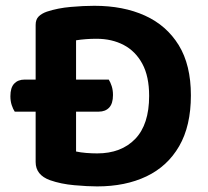

<svg xmlns="http://www.w3.org/2000/svg" viewBox="-20 -642 734 676"><path d="M181 -361.8V-248.9H327.7Q350.9 -248.9 364.4 -263.2Q377.8 -277.5 377.8 -307.3Q377.8 -324.9 373.2 -339Q368.5 -353.1 362.9 -361.8ZM210.4 -248.9V-361.8H66.7Q43.5 -361.8 30 -347.6Q16.6 -333.5 16.6 -303.3Q16.6 -286.1 21.2 -272Q25.9 -257.8 31.9 -248.9ZM505.1 -304.4Q505.1 -203.8 456 -152.8Q406.8 -101.9 322.2 -101.9Q303.7 -101.9 283.5 -103.5Q263.3 -105.2 247.8 -108.6V-500.1Q264.5 -502.8 282.3 -504.1Q300 -505.5 319.8 -505.5Q373.9 -505.5 415.6 -483.6Q457.2 -461.7 481.1 -417.5Q505.1 -373.2 505.1 -304.4ZM652.1 -306.4Q652.1 -413.3 609.3 -483Q566.4 -552.6 490.3 -587.1Q414.2 -621.6 312.2 -621.6Q273.9 -621.6 228.9 -617.6Q184 -613.7 145.1 -601Q127.1 -594.7 116.3 -584.2Q105.5 -573.7 105.5 -554.4V-71.5Q105.5 -25.9 156 -7.6Q194.7 6 241.8 10.1Q288.9 14.3 321.9 14.3Q421.5 14.3 495.6 -21Q569.8 -56.4 610.9 -127.5Q652.1 -198.7 652.1 -306.4Z"/></svg>

Font: Baloo Tamma 2
Style: Regular
Weight: 400
Designer: Divya Kowshik, Shuchita Grover and Ek Type
Foundry: Ek Type
Version: Version 1.700